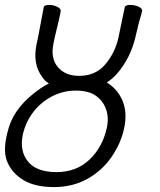

<svg xmlns="http://www.w3.org/2000/svg" viewBox="-46 -745 652 782"><path d="M153 -405Q137 -415 127 -430Q86 -483 103 -565L109 -593L132 -715Q134 -725 154 -725Q172 -725 188 -717Q204 -709 201 -697Q197 -676 193 -660L177 -593L172 -569Q159 -508 189.5 -472Q220 -436 276 -436Q343 -436 382.5 -482.5Q422 -529 436 -590L462 -715Q464 -725 485 -725Q503 -725 519 -717.5Q535 -710 533 -699L532 -697Q530 -685 521 -658Q519 -649 508 -604Q488 -510 429 -443Q411 -423 389 -409Q433 -382 453 -335Q473 -287 460 -224.5Q447 -162 408.5 -106Q370 -50 310 -16.5Q250 17 173.5 17Q97 17 49.5 -11.5Q2 -40 -17.5 -88.5Q-37 -137 -10 -226Q17 -315 119 -385Q135 -396 153 -405ZM389 -224Q398 -265 386 -299.5Q374 -334 344.5 -355Q315 -376 262.5 -376Q210 -376 164 -351.5Q118 -327 88 -286.5Q58 -246 47 -197Q33 -130 68 -87Q103 -44 184 -44Q265 -44 318.5 -95Q372 -146 389 -224Z"/></svg>

Font: LXGW Bright GB
Style: Italic
Weight: 400
Italic angle: -12°
Designer: Christian Thalmann (Catharsis Fonts)
Foundry: LXGW / Christian Thalmann (Catharsis Fonts) / Fontworks Inc.
Version: Version 5.510